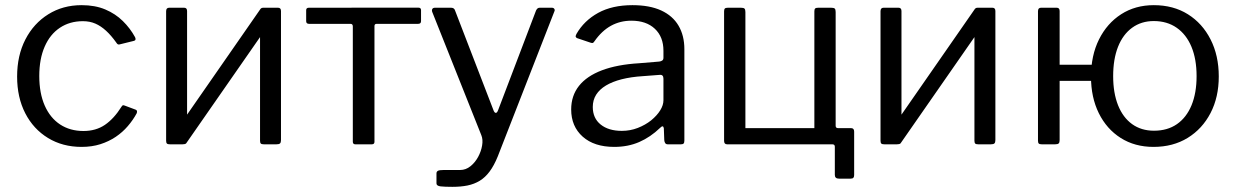

<svg xmlns="http://www.w3.org/2000/svg" viewBox="-20 -560 4795 745"><path d="M296.6 -540Q349 -540 388.5 -523.3Q428 -506.6 456.6 -478.4Q485.2 -450.3 504.1 -415.7Q509.7 -403.7 499.2 -401.3L444.1 -387.7Q436.6 -385.3 431.4 -394.5Q411.3 -422.7 391.4 -440.8Q371.6 -459 350 -468.4Q328.4 -477.8 301.6 -477.8Q250.7 -477.8 212.4 -452.3Q174.1 -426.8 153.3 -379Q132.4 -331.3 132.4 -265Q132.4 -198.4 153.5 -150.4Q174.7 -102.4 213.3 -77Q251.9 -51.7 303.9 -51.7Q352.1 -51.7 387.2 -75.6Q422.3 -99.6 451.4 -145.9Q454.1 -150.6 456.7 -151.4Q459.2 -152.2 464.2 -150.2L506.7 -134.3Q514.2 -131.3 510.6 -120.8Q496.5 -94.5 476 -70.7Q455.6 -46.9 429.1 -29Q402.5 -11.1 369.5 -0.5Q336.5 10 296.6 10Q223.1 10 166.4 -24.5Q109.7 -59 78 -120.5Q46.4 -182 46.4 -263Q46.4 -344.6 78.5 -406.9Q110.7 -469.3 167.4 -504.6Q224.1 -540 296.6 -540Z M705.9 -517.2V-16.7Q705.9 -7.2 702.2 -3.6Q698.6 0 688.1 0H639.7Q630.5 0 627.6 -3.1Q624.6 -6.2 624.6 -14.1V-516.4Q624.6 -530 636.4 -530H694.4Q705.9 -530 705.9 -517.2ZM1070.3 -517.2V-16.7Q1070.3 -7.2 1066.6 -3.6Q1063 0 1052.5 0H1004.1Q994.9 0 992 -3.1Q989 -6.2 989 -14.1V-516.4Q989 -530 1000.8 -530H1058.8Q1070.3 -530 1070.3 -517.2ZM991.3 -526.1 1041.2 -491.1 702.8 -4.4 652.9 -38.9Z M1602.5 -467.5H1441.7Q1433 -467.5 1433 -458.8V-9.6Q1433 0 1422.6 0H1358.6Q1349 0 1349 -10.4V-457.5Q1349 -467.5 1339.8 -467.5H1179Q1168 -467.5 1168 -477.9V-520.4Q1168 -530 1178.4 -530L1603.3 -530.3Q1613.7 -530.3 1613.7 -520.7V-477.9Q1613.7 -467.5 1602.5 -467.5Z M1735.3 165Q1705.8 165 1689.7 163.2Q1673.6 161.3 1673.6 151.7V112.8Q1673.6 106 1679.2 102.8Q1684.8 99.6 1702.3 99.6H1765.3Q1787.4 99.6 1805.4 85.1Q1823.3 70.7 1835.1 49.1Q1846.9 27.4 1850.7 4.5Q1854.6 -18.4 1847.7 -35.3L1657.3 -513.3Q1654.8 -520 1657.4 -525Q1660 -530 1668.3 -530H1730.1Q1736.2 -530 1740.3 -527.3Q1744.4 -524.5 1745.9 -518.7L1895.4 -130.8Q1899.2 -121.8 1904.2 -122Q1909.2 -122.3 1913.2 -133.7L2060 -519.4Q2062.6 -524.5 2065.8 -527.3Q2069.1 -530 2074.4 -530H2121.2Q2128.1 -530 2131 -525.3Q2133.8 -520.7 2131 -515.5L1911.3 47.3Q1896.9 82.7 1879.7 105.7Q1862.6 128.6 1841.4 141.5Q1820.2 154.3 1794.2 159.7Q1768.2 165 1735.3 165Z M2541.1 -63.7Q2504 -28 2460.5 -9Q2417 10 2363.5 10Q2285.6 10 2240.9 -29.8Q2196.3 -69.7 2196.3 -135.3Q2196.3 -188.5 2226.5 -226.7Q2256.8 -264.9 2315.6 -287.2Q2374.5 -309.5 2459.8 -314.6L2537.8 -321.1Q2544.7 -321.9 2549.5 -325.1Q2554.3 -328.3 2554.3 -335.9V-363Q2554.3 -417.1 2520.9 -448.4Q2487.6 -479.7 2430 -479.7Q2386.6 -479.7 2350.8 -460.1Q2315 -440.4 2286.8 -400.1Q2283.5 -395 2280.8 -393.6Q2278.1 -392.2 2272.1 -394.2L2218.7 -412.2Q2215.3 -414.2 2214 -417.2Q2212.6 -420.1 2216.7 -428.2Q2246.3 -479.9 2300.9 -510Q2355.5 -540 2434 -540Q2500.9 -540 2545.6 -519.4Q2590.4 -498.7 2612.9 -460.3Q2635.5 -421.8 2635.5 -369.2V-14.7Q2635.5 -6.2 2632.5 -3.1Q2629.4 0 2622 0H2571.2Q2564.7 0 2561.4 -4.3Q2558.1 -8.7 2557.5 -16.2L2555.8 -62.3Q2553.5 -76.5 2541.1 -63.7ZM2554.3 -254.4Q2554.3 -271 2540 -269.5L2474.4 -264.5Q2428.3 -261.6 2392.1 -252.4Q2356 -243.1 2331.2 -228.2Q2306.4 -213.3 2293.2 -192.5Q2280.1 -171.7 2280.1 -144.9Q2280.1 -101.4 2310.7 -76.8Q2341.3 -52.2 2392.9 -52.2Q2425.2 -52.2 2454.7 -63.6Q2484.1 -75.1 2506.6 -93Q2529.4 -111.8 2541.8 -131.9Q2554.3 -152 2554.3 -171V-254.4Z M2801.4 0Q2789.6 0 2789.6 -13.6V-515.9Q2789.6 -523.8 2792.6 -526.9Q2795.5 -530 2804.7 -530H2854.5Q2865 -530 2868.6 -526.8Q2872.3 -523.5 2872.3 -513.3V-62.8H3139.9V-515.9Q3139.9 -523.8 3142.9 -526.9Q3145.8 -530 3155 -530H3204.8Q3215.2 -530 3218.9 -526.8Q3222.5 -523.5 3222.5 -513.3V-12.8Q3222.5 0 3211.1 0ZM3235.6 133.2Q3219.3 133.2 3219.3 118.7V9.2Q3219.3 0 3209.8 0H3164.7V-62.8H3222.5V-72Q3222.5 -62.8 3232 -62.8H3282.5Q3294.3 -62.8 3294.3 -49.2V119.1Q3294.3 126.3 3291.3 129.7Q3288.3 133.2 3280.3 133.2Z M3477.9 -517.2V-16.7Q3477.9 -7.2 3474.2 -3.6Q3470.6 0 3460.1 0H3411.7Q3402.5 0 3399.6 -3.1Q3396.6 -6.2 3396.6 -14.1V-516.4Q3396.6 -530 3408.4 -530H3466.4Q3477.9 -530 3477.9 -517.2ZM3842.3 -517.2V-16.7Q3842.3 -7.2 3838.6 -3.6Q3835 0 3824.5 0H3776.1Q3766.9 0 3764 -3.1Q3761 -6.2 3761 -14.1V-516.4Q3761 -530 3772.8 -530H3830.8Q3842.3 -530 3842.3 -517.2ZM3763.3 -526.1 3813.2 -491.1 3474.8 -4.4 3424.9 -38.9Z M4091.6 -517.2V-16.7Q4091.6 -7.2 4088 -3.6Q4084.3 0 4073.9 0H4022.7Q4013.5 0 4010.6 -3.1Q4007.6 -6.2 4007.6 -14.1V-516.4Q4007.6 -530 4019.4 -530H4080.2Q4091.6 -530 4091.6 -517.2ZM4042.6 -246.1Q4031.6 -246.1 4031.6 -256.5V-299.1Q4031.6 -308.7 4042 -308.7L4271 -308.9Q4281.4 -308.9 4281.4 -299.4V-256.5Q4281.4 -246.1 4270.1 -246.1ZM4455.9 10Q4383.4 10 4328.7 -24.6Q4274 -59.3 4243.6 -120.8Q4213.3 -182.3 4213.3 -262Q4213.3 -344.6 4244.4 -407.1Q4275.6 -469.6 4330.4 -504.8Q4385.2 -540 4456.9 -540Q4532.9 -540 4589.2 -504.7Q4645.6 -469.4 4677.3 -406.9Q4709.1 -344.4 4709.1 -263.4Q4709.1 -183 4677.2 -121.5Q4645.3 -60 4588.5 -25Q4531.6 10 4455.9 10ZM4457.6 -52.8Q4510 -52.8 4546.9 -78.4Q4583.8 -104.1 4603.4 -151.6Q4623 -199.1 4623 -264.6Q4623 -330.6 4603.1 -378.5Q4583.1 -426.3 4545.8 -452.3Q4508.5 -478.3 4456.9 -478.3Q4408.5 -478.3 4372.8 -452.3Q4337.2 -426.3 4318.2 -378.5Q4299.3 -330.6 4299.3 -264.6Q4299.3 -199.5 4318.2 -151.8Q4337.2 -104.1 4372.8 -78.4Q4408.5 -52.8 4457.6 -52.8Z"/></svg>

Font: Libre Franklin Thin
Style: Regular
Weight: 100
Designer: Pablo Impallari, Rodrigo Fuenzalida, Nhung Nguyen
Foundry: Impallari Type
Version: Version 3.000